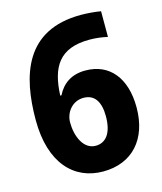

<svg xmlns="http://www.w3.org/2000/svg" viewBox="-110 -805 758 896"><g transform="rotate(-15 269.0 -356.5)"><path d="M35 -303C35 -95 137 10 278 10C419 10 505 -86 505 -239C505 -382 434 -467 318 -467C249 -467 206 -434 181 -384H175C181 -521 228 -601 374 -601C405 -601 435 -597 461 -591V-715C434 -720 394 -723 365 -723C95 -723 35 -517 35 -303ZM275 -115C216 -115 187 -184 187 -251C187 -299 222 -346 277 -346C330 -346 356 -306 356 -236C356 -153 323 -115 275 -115Z"/></g></svg>

Font: Noto Sans Armenian SemiCondensed Medium
Style: Regular
Weight: 500
Width: 4
Designer: Monotype Design Team
Foundry: Monotype Imaging Inc.
Version: Version 2.008